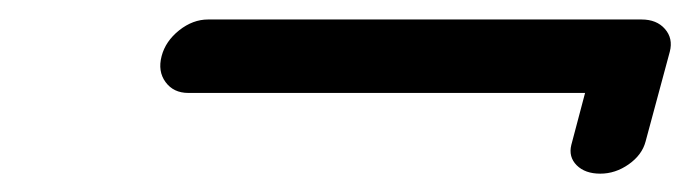

<svg xmlns="http://www.w3.org/2000/svg" viewBox="-20 -328 725 201"><path d="M655.8 -179.7Q652.1 -165.8 638.2 -156Q624.3 -146.2 608.4 -146.2Q592.5 -146.2 583.7 -155Q575 -163.8 578.1 -176.3L592.5 -230.7H177.2Q161.6 -230.7 153.3 -242.1Q145 -253.4 149.2 -269.3Q153.3 -284.9 167.6 -296.3Q181.9 -307.6 197.8 -307.6H651.6Q667.5 -307.6 676.1 -297.7Q684.8 -287.8 681.2 -273.9Z"/></svg>

Font: Tecnico
Style: GruesoInclinado
Weight: 700
Italic angle: -15°
Version: Version 1.3